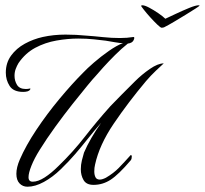

<svg xmlns="http://www.w3.org/2000/svg" viewBox="-20 -698 776 727"><path d="M732 -678Q737 -678 735 -676Q735 -675 719.5 -665Q704 -655 682 -641.5Q660 -628 638 -615Q616 -602 602 -595Q598 -593 592 -593Q588 -593 575.5 -605Q563 -617 548.5 -633Q534 -649 524 -662Q514 -675 514 -676Q516 -678 519 -678Q528 -678 545 -669Q562 -660 579.5 -648Q597 -636 606 -627Q621 -634 646.5 -646Q672 -658 696.5 -668Q721 -678 732 -678ZM84 9Q66 9 54 -3.5Q42 -16 42 -40Q42 -64 55 -94Q78 -147 118 -207Q158 -267 205.5 -324Q253 -381 295 -423Q309 -438 335.5 -461Q362 -484 392 -505Q422 -526 446 -535Q437 -534 415.5 -538Q394 -542 380 -544Q364 -546 336 -549Q308 -552 276 -552Q237 -552 194 -544.5Q151 -537 113.5 -517Q76 -497 50 -459Q44 -449 39.5 -437Q35 -425 35 -411Q35 -392 44.5 -376.5Q54 -361 78 -361Q82 -361 86 -361.5Q90 -362 94 -363Q95 -363 95 -362Q95 -356 84 -352Q80 -351 76 -350.5Q72 -350 68 -350Q31 -350 16.5 -372.5Q2 -395 2 -423Q2 -460 22 -487.5Q42 -515 74 -532.5Q106 -550 142 -558Q183 -567 228 -567Q248 -567 268 -566Q288 -565 308 -563Q337 -561 369.5 -557.5Q402 -554 434 -554Q448 -554 460.5 -555Q473 -556 486 -558Q491 -557 486 -546Q481 -535 464 -533Q440 -514 415.5 -489.5Q391 -465 371.5 -443.5Q352 -422 342 -410Q335 -403 311 -374Q287 -345 254.5 -304Q222 -263 189 -217.5Q156 -172 130 -130Q110 -98 99 -70.5Q88 -43 88 -27Q88 -10 104 -10Q124 -10 149 -26Q174 -42 202 -70Q255 -121 301 -180Q347 -239 398 -296Q419 -318 440 -339Q461 -360 483 -382L491 -390Q517 -416 547.5 -437Q578 -458 600 -458Q590 -449 570.5 -430.5Q551 -412 533 -391Q465 -310 410.5 -229.5Q356 -149 340 -75Q337 -63 337 -49Q337 -36 341.5 -27Q346 -18 358 -18Q367 -18 381 -25Q410 -42 430 -62.5Q450 -83 475 -111Q479 -111 479 -105Q479 -96 475 -91Q429 -37 399 -17.5Q369 2 334 2Q307 2 296.5 -16Q286 -34 286 -57Q286 -74 290 -90.5Q294 -107 298 -120Q309 -146 326 -175.5Q343 -205 363 -233Q335 -201 312 -172Q289 -143 265 -115Q241 -87 210 -57Q179 -27 146 -9Q113 9 84 9Z"/></svg>

Font: Luxurious Script
Style: Regular
Weight: 400
Designer: Robert E. Leuschke
Foundry: Robert E. Leuschke
Version: Version 1.010; ttfautohint (v1.8.3)